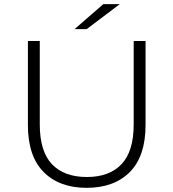

<svg xmlns="http://www.w3.org/2000/svg" viewBox="-20 -897 832 922"><path d="M396 5Q265 5 189.5 -71Q114 -147 114 -297V-700H171V-300Q171 -170 229.5 -108.5Q288 -47 397 -47Q505 -47 563.5 -108.5Q622 -170 622 -300V-700H679V-297Q679 -147 603.5 -71Q528 5 396 5ZM338 -757 476 -877H555L396 -757Z"/></svg>

Font: Montserrat-Alt1 Light
Style: Regular
Weight: 300
Designer: Differentunic
Foundry: Differentunic
Version: Version 7.222